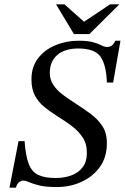

<svg xmlns="http://www.w3.org/2000/svg" viewBox="-20 -856 579 891"><path d="M54 15H24L66 -201H94Q99 -132 113.5 -95Q128 -58 158 -44Q188 -30 238 -30Q280 -30 312.5 -42.5Q345 -55 364 -80.5Q383 -106 383 -144Q384 -187 364.5 -217Q345 -247 314 -270.5Q283 -294 247 -316Q214 -337 186.5 -359Q159 -381 142.5 -411.5Q126 -442 126 -488Q126 -546 157 -586Q188 -626 238 -646.5Q288 -667 344 -667Q388 -667 412.5 -660Q437 -653 451 -645.5Q465 -638 476 -638Q489 -638 498.5 -644.5Q508 -651 515 -667H539L505 -473H476Q473 -556 446 -593.5Q419 -631 343 -631Q281 -631 246 -601Q211 -571 211 -517Q211 -487 227.5 -462Q244 -437 272 -416Q300 -395 332 -375Q369 -351 401.5 -327Q434 -303 455 -271Q476 -239 476 -191Q476 -127 444 -82Q412 -37 359 -12.5Q306 12 244 12Q192 12 162 4.5Q132 -3 115.5 -10.5Q99 -18 87 -18Q77 -18 67 -9Q57 0 54 15ZM395 -698H323L240 -836H279L370 -755L491 -836H534Z"/></svg>

Font: STIX Two Text
Style: Italic
Weight: 400
Italic angle: -12°
Designer: Ross Mills, John Hudson & Paul Hanslow, Tiro Typeworks Ltd; with prior portions MicroPress Inc. and Coen Hoffman, Elsevi
Foundry: Tiro Typeworks Ltd
Version: Version 2.13 b171